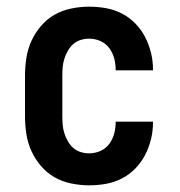

<svg xmlns="http://www.w3.org/2000/svg" viewBox="-20 -548 540 576"><path d="M247 8Q221 8 194 2.5Q167 -3 144 -16Q121 -29 103 -50Q85 -71 74 -95.5Q63 -120 59 -146.5Q55 -173 55 -200V-320Q55 -347 59 -373.5Q63 -400 74 -424.5Q85 -449 103 -470Q121 -491 144 -504Q167 -517 194 -522.5Q221 -528 247 -528Q273 -528 298 -523.5Q323 -519 345.5 -507.5Q368 -496 386 -477.5Q404 -459 415.5 -436.5Q427 -414 433 -389.5Q439 -365 439 -339Q439 -339 439 -338.5Q439 -338 439 -337H327Q327 -338 327 -338Q327 -338 327 -338Q327 -356 322.5 -373Q318 -390 307.5 -404Q297 -418 281 -425Q265 -432 247 -432Q234 -432 221.5 -428Q209 -424 199.5 -415.5Q190 -407 183.5 -395.5Q177 -384 173 -371.5Q169 -359 168 -346Q167 -333 167 -320V-200Q167 -187 168 -174Q169 -161 173 -148.5Q177 -136 183.5 -124.5Q190 -113 199.5 -104.5Q209 -96 221.5 -92Q234 -88 247 -88Q265 -88 281 -95Q297 -102 307.5 -116Q318 -130 322.5 -147Q327 -164 327 -182Q327 -182 327 -182Q327 -182 327 -183H439Q439 -182 439 -181.5Q439 -181 439 -181Q439 -155 433 -130.5Q427 -106 415.5 -83.5Q404 -61 386 -42.5Q368 -24 345.5 -12.5Q323 -1 298 3.5Q273 8 247 8Z"/></svg>

Font: Iosevka Gothic
Style: Bold
Weight: 700
Monospace: yes
Designer: Belleve Invis
Foundry: Belleve Invis
Version: Version 15.5.1; ttfautohint (v1.8.4)